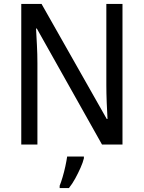

<svg xmlns="http://www.w3.org/2000/svg" viewBox="-20 -734 730 975"><path d="M602 0H498L167 -589H163Q165 -552 167.5 -505.5Q170 -459 170 -413V0H88V-714H191L522 -130H526Q524 -161 522 -211Q520 -261 520 -302V-714H602ZM406 70Q401 91 389 118Q377 145 362 172.5Q347 200 330 221H283V209Q290 192 298 165Q306 138 312 110Q318 82 321 61H406Z"/></svg>

Font: Noto Sans Hebrew SemiCondensed
Style: Regular
Weight: 400
Width: 4
Designer: Monotype Design Team
Foundry: Monotype Imaging Inc.
Version: Version 2.004; ttfautohint (v1.8.4.7-5d5b)